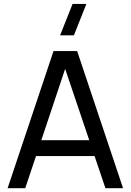

<svg xmlns="http://www.w3.org/2000/svg" viewBox="-20 -988 686 1008"><path d="M368 -802.5H295.5L361 -967.5H433.5ZM20 0 261 -720H385L626 0H533.5L476.5 -168.5H169L112.5 0ZM197 -252H448.5L322 -626.5Z"/></svg>

Font: Cns Manrope Med
Style: Regular
Weight: 500
Designer: Mikhail Sharanda
Foundry: Mikhail Sharanda
Version: Version 4.504